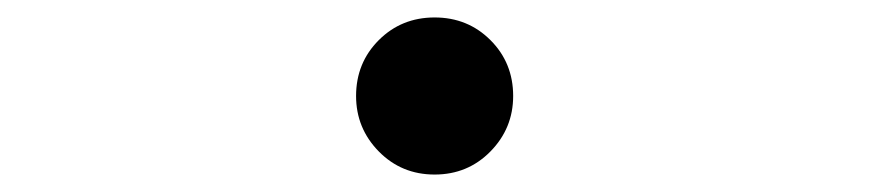

<svg xmlns="http://www.w3.org/2000/svg" viewBox="-20 -473 996 220"><path d="M388 -363Q388 -401 414 -427Q440 -453 478 -453Q516 -453 542 -427Q568 -401 568 -363Q568 -326 542 -299.5Q516 -273 478 -273Q440 -273 414 -299.5Q388 -326 388 -363Z"/></svg>

Font: Kinto Sans Light
Style: Regular
Weight: 300
Designer: Authors: Ryoko NISHIZUKA  (kana & ideographs); Paul D. Hunt (Latin, Greek & Cyrillic); Wenlong ZHANG  (bopomofo); Sandol
Foundry: Adobe Systems Incorporated, ookami Inc.
Version: Version 0.001